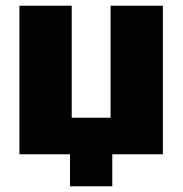

<svg xmlns="http://www.w3.org/2000/svg" viewBox="-20 -540 642 672"><path d="M48 0V-520H231V-128H367V-520H550V0H373V112H225V0Z"/></svg>

Font: Murecho ExtraBold
Style: Regular
Weight: 800
Designer: Neil Summerour
Foundry: Positype
Version: Version 1.010; ttfautohint (v1.8.3)